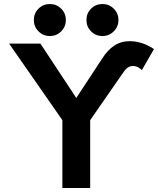

<svg xmlns="http://www.w3.org/2000/svg" viewBox="-20 -941 790 961"><path d="M431.4 -339.6 598.1 -579.8Q607.2 -594.2 619.3 -602.4Q631.3 -610.6 645.5 -610.6Q660.9 -610.6 674.3 -602.5Q683.6 -597.4 689.9 -589.8L750.5 -695.1Q746.6 -698 742.4 -700.7Q738.3 -703.4 733.9 -705.6Q683.1 -734.9 628.2 -734.9Q585 -734.9 551.4 -712.3Q517.8 -689.7 492.4 -649.4L361.8 -450.7L182.4 -722.7H25.6L292.2 -339.6V0H431.4ZM412.6 -840.8Q412.6 -807.4 435.9 -784.1Q459.2 -760.7 492.7 -760.7Q526.1 -760.7 549.4 -784.1Q572.8 -807.4 572.8 -840.8Q572.8 -874.3 549.4 -897.6Q526.1 -920.9 492.7 -920.9Q459.2 -920.9 435.9 -897.6Q412.6 -874.3 412.6 -840.8ZM149.4 -840.8Q149.4 -807.4 172.7 -784.1Q196 -760.7 229.5 -760.7Q262.9 -760.7 286.3 -784.1Q309.6 -807.4 309.6 -840.8Q309.6 -874.3 286.3 -897.6Q262.9 -920.9 229.5 -920.9Q196 -920.9 172.7 -897.6Q149.4 -874.3 149.4 -840.8Z"/></svg>

Font: Giphurs
Style: Regular
Weight: 400
Version: Version 2.010